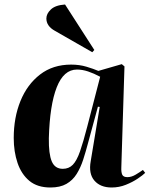

<svg xmlns="http://www.w3.org/2000/svg" viewBox="-20 -819 665 853"><path d="M519 -76Q518 -54 523 -43Q528 -32 546 -32Q564 -32 582.5 -43Q601 -54 615 -64L625 -51Q615 -41 592 -25.5Q569 -10 539 2Q509 14 476 14Q426 14 399.5 -16.5Q373 -47 383 -103L423 -344L415 -345L371 -183Q361 -145 349.5 -109.5Q338 -74 320.5 -46Q303 -18 275 -2Q247 14 204 14Q146 14 110.5 -15.5Q75 -45 58 -95Q41 -145 41 -206Q41 -297 71 -370.5Q101 -444 158 -488Q215 -532 296 -532Q333 -532 364.5 -522.5Q396 -513 417 -504L521 -534L533 -524ZM259 -69Q286 -69 303.5 -87Q321 -105 335.5 -146.5Q350 -188 368 -258L425 -478Q397 -493 371.5 -501.5Q346 -510 322 -510Q263 -510 232 -431Q201 -352 197 -205Q196 -135 210 -102Q224 -69 259 -69ZM399 -597 390 -587 224 -682Q186 -703 186 -737Q186 -758 206 -777Q226 -796 269 -799Z"/></svg>

Font: Literata 72pt
Style: Bold Italic
Weight: 700
Italic angle: -2°
Designer: Latin by Veronika Burian and Jose Scaglione. Greek by Irene Vlachou. Cyrillic by Vera Evstafieva
Foundry: TypeTogether
Version: Version 3.002